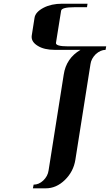

<svg xmlns="http://www.w3.org/2000/svg" viewBox="-20 -712 595 1040"><path d="M151.4 -512.2Q151.4 -516.6 151.9 -519L167 -615.2Q171.4 -646.5 215.8 -669.9Q257.8 -691.9 316.9 -691.9H454.1L451.2 -672.9H382.8Q314 -672.9 311 -653.8L283.2 -480Q280.3 -460.9 349.1 -460.9H555.2L551.8 -441.9Q524.9 -441.9 499 -418.9Q474.1 -394 470.2 -365.2L388.2 153.8Q377.9 217.8 331.1 263.2Q284.7 308.1 228 308.1H158.2L162.1 288.1Q190.4 288.1 213.9 266.1Q238.8 242.7 243.2 210.9L325.2 -308.1Q338.4 -396.5 416 -441.9H276.9Q218.8 -441.9 184.1 -463.9Q151.4 -483.9 151.4 -512.2Z"/></svg>

Font: Hjet
Style: Italic
Weight: 400
Designer: T. Christopher White
Version: Version 1.2